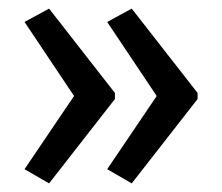

<svg xmlns="http://www.w3.org/2000/svg" viewBox="-20 -538 515 446"><path d="M439 -308 286 -112 229 -145 344 -315 229 -487 286 -518 439 -322ZM247 -308 94 -112 37 -145 152 -315 37 -487 94 -518 247 -322Z"/></svg>

Font: Noto Sans Tamil UI Condensed
Style: Regular
Weight: 400
Width: 3
Designer: Jelle Bosma - Monotype Design Team
Foundry: Monotype Imaging Inc.
Version: Version 2.004; ttfautohint (v1.8.4.7-5d5b)